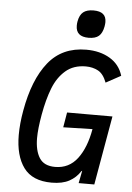

<svg xmlns="http://www.w3.org/2000/svg" viewBox="-63 -1001 725 1058"><g transform="rotate(5 300.0 -472.0)"><path d="M60 -236Q60 -298.5 73 -371Q103.5 -544.5 180.2 -640.2Q257 -736 390.5 -736Q466.5 -736 521 -703.5Q575.5 -671 594 -609.5L511.5 -564.5Q493.5 -612 463.5 -628Q433.5 -644 396 -644Q328 -644 284 -606Q240 -568 215.8 -506Q191.5 -444 176 -357.5Q162 -278 162 -227.5Q162 -158.5 187.5 -118Q213 -77.5 274.5 -77.5Q351.5 -77.5 397.8 -138.5Q444 -199.5 462 -303L300.5 -299L314.5 -382H565.5L498.5 0H412L425.5 -69.5L421 -66.5Q398 -30.5 360.2 -10Q322.5 10.5 263 10.5Q156.5 10.5 108.2 -55.2Q60 -121 60 -236ZM326 -863.5Q326 -876 328 -886.5Q334.5 -923 354.2 -939Q374 -955 411 -955Q446.5 -955 464 -940.5Q481.5 -926 481.5 -896.5Q481.5 -887 479 -872Q472 -835 453 -818.8Q434 -802.5 396.5 -802.5Q326 -802.5 326 -863.5Z"/></g></svg>

Font: JuliaMono MediumItalic
Style: Regular
Weight: 500
Italic angle: -9°
Monospace: yes
Designer: cormullion
Foundry: corm
Version: Version 0.049; ttfautohint (v1.8.4)